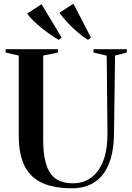

<svg xmlns="http://www.w3.org/2000/svg" viewBox="-20 -1009 714 1038"><path d="M370 9Q275.5 9 211.2 -18.8Q147 -46.5 114.2 -109.2Q81.5 -172 81.5 -275.5V-708.5L10.5 -725V-743H293V-725L213.5 -708.5V-254.5Q213.5 -184 224.8 -138.2Q236 -92.5 257 -66Q278 -39.5 307.8 -28.8Q337.5 -18 375 -18Q429.5 -18 471.5 -47.8Q513.5 -77.5 537.5 -137.8Q561.5 -198 561 -290L557 -708L485.5 -725V-743H665.5V-725L602 -708.5L596.5 -292Q596 -211 579.2 -153.8Q562.5 -96.5 532 -60.5Q501.5 -24.5 460.5 -7.8Q419.5 9 370 9ZM297 -794Q278 -804.5 253.5 -821.5Q229 -838.5 204.2 -858.5Q179.5 -878.5 158.8 -898.5Q138 -918.5 127 -935.5L204.5 -986.5L313.5 -805.5L298 -794ZM455 -794Q429 -809.5 399 -835.2Q369 -861 342.8 -889.5Q316.5 -918 301.5 -940.5L377 -989L472 -805.5L456 -794Z"/></svg>

Font: Merriweather 144pt SemiBold
Style: Regular
Weight: 600
Version: Version 2.100